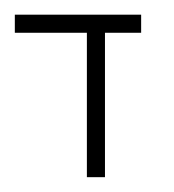

<svg xmlns="http://www.w3.org/2000/svg" viewBox="-20 -239 235 259"><path d="M97.2 0V-194.8H0V-219.2H170.4V-194.8H121.6V0Z"/></svg>

Font: FS Mondwest Regular
Style: Regular
Weight: 400
Designer: NZWStudios2024
Foundry: https://fontstruct.com
Version: Version 1.0